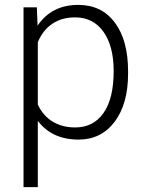

<svg xmlns="http://www.w3.org/2000/svg" viewBox="-20 -558 594 781"><path d="M501 -258.8Q501 -135.3 446.3 -62.7Q391.6 9.8 299.8 9.8Q191.4 9.8 133.8 -66.4V203.1H75.7V-528.3H129.9L132.8 -453.6Q189.9 -538.1 298.3 -538.1Q393.1 -538.1 447 -466.3Q501 -394.5 501 -267.1ZM442.4 -269Q442.4 -370.1 400.9 -428.7Q359.4 -487.3 285.2 -487.3Q231.4 -487.3 192.9 -461.4Q154.3 -435.5 133.8 -386.2V-132.8Q154.8 -87.4 193.8 -63.5Q232.9 -39.6 286.1 -39.6Q359.9 -39.6 401.1 -98.4Q442.4 -157.2 442.4 -269Z"/></svg>

Font: Vazir Thin
Style: Thin
Weight: 100
Designer: Saber Rastikerdar
Foundry: Saber Rastikerdar
Version: Version 30.0.0